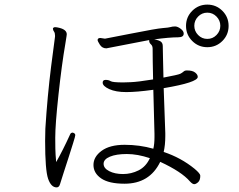

<svg xmlns="http://www.w3.org/2000/svg" viewBox="-20 -811 1040 834"><path d="M880.5 -791Q919 -791 946 -764Q973 -737 973 -698.5Q973 -660 946 -633Q919 -606 880.5 -606Q842 -606 815 -633Q788 -660 788 -698.5Q788 -737 815 -764Q842 -791 880.5 -791ZM880.5 -642Q904 -642 920.5 -659Q937 -676 937 -699Q937 -722 920.5 -739Q904 -756 880.5 -756Q857 -756 840.5 -739Q824 -722 824 -699Q824 -676 840.5 -659Q857 -642 880.5 -642ZM691 -428 698 -233V-220Q698 -181 691 -151Q766 -126 825 -78Q850 -57 850 -48Q850 -28 840.5 -19.5Q831 -11 823.5 -11Q816 -11 805 -23Q769 -65 676 -108Q630 -13 521 -13Q453 -13 419.5 -36Q386 -59 386 -94.5Q386 -130 421.5 -156Q457 -182 521.5 -182Q586 -182 646 -165Q651 -185 651 -215V-230L646 -421Q574 -411 528.5 -411Q483 -411 454.5 -424Q426 -437 426 -452Q426 -464 439 -464Q452 -464 460.5 -458.5Q469 -453 515 -453L547 -454Q577 -455 645 -466Q643 -554 643 -599Q643 -612 635.5 -618.5Q628 -625 628 -634V-637L442 -601Q424 -601 414 -616.5Q404 -632 404 -637Q404 -646 416 -646L436 -643Q438 -643 549 -665Q660 -687 686.5 -689Q713 -691 721 -693.5Q729 -696 738 -696H743Q753 -695 765.5 -685.5Q778 -676 778 -665Q778 -649 754 -649Q716 -649 650 -640Q672 -636 679.5 -629.5Q687 -623 687 -611Q687 -599 688 -561.5Q689 -524 690 -474Q754 -486 763 -490.5Q772 -495 776.5 -499.5Q781 -504 788 -505H793Q816 -505 827.5 -496Q839 -487 839 -477Q839 -453 691 -428ZM296 -235Q307 -232 307 -224Q307 -219 297.5 -189Q288 -159 279.5 -132Q271 -105 256.5 -61Q242 -17 241 -12Q237 3 226 3Q202 3 189 -34.5Q176 -72 176 -199L177 -252Q186 -395 202 -522Q218 -649 219 -652V-657Q219 -668 214.5 -674Q210 -680 210 -686V-688Q213 -693 219.5 -693Q226 -693 238 -690Q270 -682 270 -662Q270 -658 269 -653.5Q268 -649 264 -622Q248 -529 234 -399.5Q220 -270 220 -213Q220 -156 221.5 -138.5Q223 -121 224 -107Q253 -158 284 -226Q287 -235 296 -235ZM631 -124Q577 -142 531 -142Q485 -142 457.5 -130.5Q430 -119 430 -99.5Q430 -80 454.5 -67.5Q479 -55 514.5 -55Q550 -55 582 -71Q614 -87 631 -124Z"/></svg>

Font: LXGW WenKai Lite Light
Style: Regular
Weight: 300
Designer: LXGW / Fontworks Inc.
Foundry: LXGW / Fontworks Inc.
Version: Version 1.511; March 25, 2025